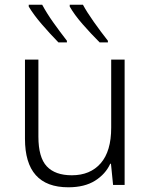

<svg xmlns="http://www.w3.org/2000/svg" viewBox="-20 -785 640 815"><path d="M264 -605V-612Q233 -652 206 -690Q179 -728 159 -765H102V-757Q123 -722 157 -682.5Q191 -643 228 -605ZM438 -605V-612Q408 -650 378 -692.5Q348 -735 332 -765H276V-757Q296 -722 331 -682Q366 -642 403 -605ZM448 -90H451L460 0H509V-532H452V-243Q452 -143 407.5 -92Q363 -41 285 -41Q214 -41 178.5 -79Q143 -117 143 -205V-532H86V-196Q86 10 270 10Q339 10 383.5 -18Q428 -46 448 -90Z"/></svg>

Font: Noto Sans Mono UI Light
Style: Regular
Weight: 300
Designer: Monotype Design team
Foundry: Monotype Imaging Inc.
Version: 1.000